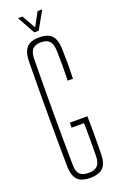

<svg xmlns="http://www.w3.org/2000/svg" viewBox="-179 -989 648 1041"><g transform="rotate(-20 145.0 -468.0)"><path d="M150 5.5Q115.5 5.5 94.5 -5Q73.5 -15.5 63.5 -38Q53.5 -60.5 52.5 -96.5Q51.5 -176.5 51 -251.5Q50.5 -326.5 50.5 -399.8Q50.5 -473 51 -548Q51.5 -623 52.5 -703Q53.5 -739.5 63.5 -762Q73.5 -784.5 94.2 -795Q115 -805.5 149 -805.5Q198 -805.5 220.5 -781.8Q243 -758 244.5 -703.5Q246 -658.5 246 -618.2Q246 -578 244.5 -532H214Q215.5 -578 215.5 -619.2Q215.5 -660.5 214 -706Q212.5 -744 197.2 -760.5Q182 -777 149 -777Q115 -777 99.8 -760.5Q84.5 -744 83.5 -706Q82.5 -625 82 -549.2Q81.5 -473.5 81.5 -400Q81.5 -326.5 82 -250.8Q82.5 -175 83.5 -94Q83.5 -56.5 99 -39.8Q114.5 -23 150 -23Q185 -23 201.5 -39.8Q218 -56.5 218.5 -94Q219 -127.5 219.2 -158.5Q219.5 -189.5 219.2 -220.5Q219 -251.5 218.5 -285H147V-314H248.5Q249.5 -278.5 249.5 -227.8Q249.5 -177 248.5 -96.5Q247.5 -42 224.2 -18.2Q201 5.5 150 5.5ZM133.5 -840 76.5 -942.5H102.5L147 -863.5L190 -942.5H216.5L159 -840Z"/></g></svg>

Font: Big Shoulders Display ExtraLight
Style: Regular
Weight: 250
Designer: Patric King
Foundry: XO Type Co
Version: Version 2.002